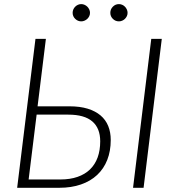

<svg xmlns="http://www.w3.org/2000/svg" viewBox="-20 -892 837 912"><path d="M61.5 0ZM198 -707.5 158.5 -387H310Q359.5 -387 396.2 -375.8Q433 -364.5 457.5 -343.8Q482 -323 494 -293.5Q506 -264 506 -227Q506 -174.5 489.5 -132.5Q473 -90.5 441.5 -61Q410 -31.5 364.5 -15.8Q319 0 261.5 0H61.5L148.5 -707.5ZM154 -347.5 116 -39.5H266.5Q313 -39.5 348.2 -51.8Q383.5 -64 407.5 -87.2Q431.5 -110.5 443.8 -144.2Q456 -178 456 -221Q456 -283 418.5 -315.2Q381 -347.5 304.5 -347.5ZM662 0H612L698.5 -707.5H748.5ZM407.5 -831Q407.5 -822.5 404 -815.2Q400.5 -808 394.8 -802.5Q389 -797 381.5 -793.8Q374 -790.5 366 -790.5Q349.5 -790.5 337.2 -802.5Q325 -814.5 325 -831Q325 -839.5 328.2 -847Q331.5 -854.5 337.2 -860.2Q343 -866 350.2 -869.2Q357.5 -872.5 366 -872.5Q374 -872.5 381.5 -869.2Q389 -866 394.8 -860.2Q400.5 -854.5 404 -847Q407.5 -839.5 407.5 -831ZM586 -831Q586 -822.5 582.5 -815.2Q579 -808 573.5 -802.5Q568 -797 560.5 -793.8Q553 -790.5 545 -790.5Q528 -790.5 516 -802.5Q504 -814.5 504 -831Q504 -848 516 -860.2Q528 -872.5 545 -872.5Q553 -872.5 560.5 -869.2Q568 -866 573.5 -860.2Q579 -854.5 582.5 -847Q586 -839.5 586 -831Z"/></svg>

Font: Lato Light
Style: Italic
Weight: 300
Italic angle: -7°
Designer: Lukasz Dziedzic
Foundry: tyPoland Lukasz Dziedzic
Version: Version 2.007; 2014-02-27